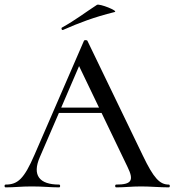

<svg xmlns="http://www.w3.org/2000/svg" viewBox="-24 -808 753 828"><path d="M248 -679C316 -709 381 -734 470 -756C490 -760 404 -794 394 -787C346 -756 301 -721 243 -689C239 -687 242 -676 248 -679ZM704 -12C665 -12 639 -39 592 -137L353 -632C351 -636 339 -636 338 -632L125 -141C80 -37 53 -12 0 -12C-6 -12 -6 0 0 0C42 0 64 -4 113 -4C164 -4 191 0 231 0C237 0 237 -12 231 -12C147 -12 113 -51 148 -131L230 -321H414L526 -88C555 -29 543 -12 477 -12C471 -12 471 0 477 0C516 0 542 -4 585 -4C623 -4 666 0 704 0C710 0 710 -12 704 -12ZM240 -344 317 -523 403 -344Z"/></svg>

Font: Cormorant Infant Book
Style: Regular
Weight: 500
Designer: Christian Thalmann (Catharsis Fonts)
Version: Version 1.000;PS 002.000;hotconv 1.0.88;makeotf.lib2.5.64775